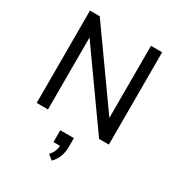

<svg xmlns="http://www.w3.org/2000/svg" viewBox="-229 -864 1199 1295"><g transform="rotate(30 370.5 -216.5)"><path d="M89 0V-719H165L578 -138H564V-719H651V0H575L163 -580H177V0ZM372 286 333 256Q355 232 363 208.5Q371 185 371 160L392 172H319V80H425V147Q425 188 412.5 222.5Q400 257 372 286Z"/></g></svg>

Font: Nunitoga
Style: Medium
Weight: 500
Designer: Vernon Adams
Foundry: Vernon Adams
Version: Version 1.0